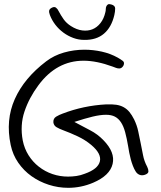

<svg xmlns="http://www.w3.org/2000/svg" viewBox="-20 -899 769 919"><path d="M201.2 -605.5Q238.3 -633.8 286.1 -647.5Q334 -661.1 383.8 -661.1Q425.8 -661.1 467.3 -651.9Q508.8 -642.6 543.9 -623Q557.6 -615.2 567.9 -607.4Q578.1 -599.6 570.3 -584Q562.5 -571.3 550.8 -571.3Q543 -571.3 535.2 -574.2Q527.3 -577.1 519.5 -580.1Q442.4 -608.4 379.9 -608.4Q251 -608.4 164.1 -491.2Q119.1 -430.7 97.2 -365.2Q75.2 -299.8 88.9 -226.6Q96.7 -187.5 116.7 -155.8Q136.7 -124 166 -101.1Q195.3 -78.1 231 -65.9Q266.6 -53.7 305.7 -53.7Q325.2 -53.7 345.7 -56.6Q366.2 -59.6 385.7 -67.4Q449.2 -89.8 458 -126.5Q466.8 -163.1 417 -205.1Q387.7 -229.5 352.5 -246.1Q317.4 -262.7 280.3 -276.4Q264.6 -282.2 251 -290Q237.3 -297.9 235.4 -313.5Q234.4 -332 249 -340.8Q263.7 -349.6 280.3 -355.5Q379.9 -393.6 488.3 -399.4Q516.6 -400.4 536.6 -397.5Q556.6 -394.5 572.3 -385.7Q587.9 -377 599.6 -362.8Q611.3 -348.6 622.1 -327.1Q635.7 -298.8 641.6 -270.5Q647.5 -242.2 653.3 -213.9Q659.2 -185.5 664.6 -156.7Q669.9 -127.9 684.6 -100.6Q690.4 -88.9 690.4 -78.6Q690.4 -68.4 673.8 -62.5Q659.2 -57.6 647.5 -62.5Q635.7 -67.4 628.9 -79.1Q622.1 -89.8 616.2 -105Q610.4 -120.1 606 -136.2Q601.6 -152.3 598.6 -168.5Q595.7 -184.6 593.8 -196.3Q586.9 -237.3 579.1 -266.1Q571.3 -294.9 559.1 -313.5Q546.9 -332 529.8 -340.8Q512.7 -349.6 487.3 -349.6Q460 -349.6 423.3 -340.8Q386.7 -332 335.9 -315.4Q376 -293.9 411.6 -275.4Q447.3 -256.8 474.6 -228.5Q532.2 -169.9 519 -114.3Q505.9 -58.6 425.8 -24.4Q368.2 0 306.6 0Q258.8 0 213.4 -14.6Q168 -29.3 130.9 -55.7Q93.8 -82 67.4 -120.1Q41 -158.2 31.2 -205.1Q5.9 -324.2 50.8 -424.8Q95.7 -525.4 201.2 -605.5ZM382.8 -708Q356.4 -708 331.1 -717.3Q305.7 -726.6 283.7 -742.7Q261.7 -758.8 245.1 -780.3Q228.5 -801.8 218.8 -827.1Q213.9 -839.8 215.3 -848.1Q216.8 -856.4 228.5 -862.3Q240.2 -868.2 248 -862.3Q255.9 -856.4 260.7 -845.7Q271.5 -825.2 284.7 -806.6Q297.9 -788.1 319.3 -774.4Q346.7 -756.8 373.5 -753.4Q400.4 -750 422.4 -758.8Q444.3 -767.6 460.9 -788.6Q477.5 -809.6 484.4 -840.8Q486.3 -847.7 486.3 -855Q486.3 -862.3 488.8 -868.2Q491.2 -874 496.1 -877.4Q501 -880.9 511.7 -877.9Q531.2 -873 531.2 -858.4Q531.2 -843.8 527.3 -827.1Q513.7 -768.6 477.5 -737.8Q441.4 -707 382.8 -708Z"/></svg>

Font: Scriphy
Style: Regular
Weight: 400
Designer: Ala M. Lockhart
Foundry: Ala M. Lockhart
Version: Version 1.0 2021